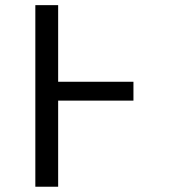

<svg xmlns="http://www.w3.org/2000/svg" viewBox="-20 -708 640 728"><path d="M486 -326.5H200.5V0H114V-688.5H200.5V-398H486Z"/></svg>

Font: Fira Code Light
Style: Regular
Weight: 400
Monospace: yes
Version: Version 5.002